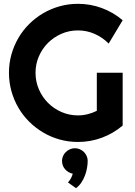

<svg xmlns="http://www.w3.org/2000/svg" viewBox="-20 -728 705 1005"><path d="M622.1 -70.8Q573.2 -29.3 513.2 -7.1Q453.1 15.1 388.2 15.1Q338.4 15.1 292.2 2.2Q246.1 -10.7 206.1 -34.4Q166 -58.1 132.8 -91.1Q99.6 -124 76.2 -164.3Q52.7 -204.6 39.8 -251Q26.9 -297.4 26.9 -347.2Q26.9 -397 39.8 -442.9Q52.7 -488.8 76.2 -529.1Q99.6 -569.3 132.8 -602.3Q166 -635.3 206.1 -658.7Q246.1 -682.1 292.2 -695.1Q338.4 -708 388.2 -708Q453.1 -708 513.2 -685.8Q573.2 -663.6 622.1 -622.1L548.8 -500Q517.1 -532.2 475.6 -550.5Q434.1 -568.8 388.2 -568.8Q342.3 -568.8 302 -551.3Q261.7 -533.7 231.4 -503.7Q201.2 -473.6 183.6 -433.3Q166 -393.1 166 -347.2Q166 -300.8 183.6 -260.3Q201.2 -219.7 231.4 -189.5Q261.7 -159.2 302 -141.6Q342.3 -124 388.2 -124Q414.6 -124 439.5 -130.4Q464.4 -136.7 486.8 -147.9V-347.2H622.1ZM439 113.8Q439 131.3 435.5 151.1Q432.1 170.9 424.8 190.4Q417.5 210 406 227.3Q394.5 244.6 377.9 256.8L335.9 227.1Q346.7 214.4 352.3 203.4Q357.9 192.4 360.8 181.2Q336.9 176.3 320.8 158Q304.7 139.6 304.7 113.8Q304.7 100.6 310.1 88.6Q315.4 76.7 324.7 67.6Q334 58.6 346.2 53.2Q358.4 47.9 372.1 47.9Q385.7 47.9 397.9 53.2Q410.2 58.6 419.2 67.6Q428.2 76.7 433.6 88.6Q439 100.6 439 113.8Z"/></svg>

Font: Righteous
Style: Regular
Weight: 400
Version: Version 1.000